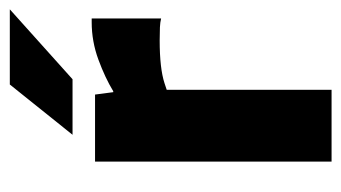

<svg xmlns="http://www.w3.org/2000/svg" viewBox="-176 -536 712 401"><g transform="rotate(-90 180.5 -336.0)"><path d="M43 0V-494H183L193 -418V0ZM165 -333V-456H190Q218 -473 256 -487Q294 -501 334 -501Q336 -501 338 -501Q340 -501 342 -501V-356Q334 -358 323.5 -358.5Q313 -359 296 -359Q238 -359 207 -349Q176 -339 165 -333ZM361 -672 215 -541H99L204 -672Z"/></g></svg>

Font: Blinker
Style: Regular
Weight: 400
Designer: Juergen Huber
Foundry: supertype
Version: 1.017